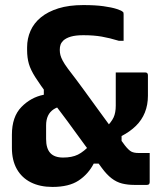

<svg xmlns="http://www.w3.org/2000/svg" viewBox="-20 -729 640 758"><path d="M248 -458Q282 -414 311 -374Q340 -334 365.5 -299Q391 -264 411.5 -236Q432 -208 448 -188Q464 -168 473 -155Q488 -136 498.5 -130.5Q509 -125 527 -125Q533 -125 539.5 -125Q546 -125 552 -125H571Q571 -97 571 -67.5Q571 -38 571 -10Q571 -5 568.5 -2Q566 1 560 1Q552 1 537.5 1Q523 1 510 1Q484 1 462 -4.5Q440 -10 420.5 -25Q401 -40 382 -66Q373 -79 356 -101.5Q339 -124 317 -153.5Q295 -183 271 -216.5Q247 -250 221.5 -283.5Q196 -317 172 -349Q138 -395 119.5 -424Q101 -453 94 -477Q87 -501 87 -532V-542Q87 -577 100.5 -607.5Q114 -638 141.5 -660.5Q169 -683 210.5 -696Q252 -709 309 -709Q356 -709 388.5 -704.5Q421 -700 441 -693.5Q461 -687 465 -682Q467 -681 467.5 -678.5Q468 -676 468 -672Q468 -646 468 -620Q468 -594 468 -568H449Q413 -579 381.5 -584.5Q350 -590 309 -590Q279 -590 260 -584.5Q241 -579 230 -569Q222 -561 219 -552.5Q216 -544 216 -532Q216 -521 218.5 -511.5Q221 -502 227.5 -489.5Q234 -477 248 -458ZM187 9Q138 9 102 -9Q66 -27 46.5 -61.5Q27 -96 27 -145V-197Q27 -268 64.5 -306.5Q102 -345 153 -355V-410L232 -311Q208 -308 192.5 -298Q177 -288 169.5 -272Q162 -256 162 -234V-180Q162 -143 178.5 -125Q195 -107 229 -107Q264 -107 287.5 -118.5Q311 -130 339 -160L398 -83H350Q328 -41 290 -16Q252 9 187 9ZM437 -443Q466 -443 495.5 -443Q525 -443 553 -443Q559 -443 561.5 -440Q564 -437 564 -432V-351Q564 -315 552 -285Q540 -255 516.5 -232Q493 -209 460 -192V-137L396 -223Q420 -247 428.5 -265.5Q437 -284 437 -312Q437 -343 437 -376.5Q437 -410 437 -443Z"/></svg>

Font: RecMonoLinear Nerd Font Mono
Style: Bold
Weight: 700
Monospace: yes
Version: Version 1.085; ttfautohint (v1.8.4.7-5d5b);Nerd Fonts 3.2.1